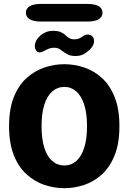

<svg xmlns="http://www.w3.org/2000/svg" viewBox="-20 -954 659 984"><path d="M310 10.5Q258 10.5 208 -6.2Q158 -23 116.8 -60Q75.5 -97 51 -158Q26.5 -219 26.5 -307.5Q26.5 -396 51 -456.8Q75.5 -517.5 116.8 -554.5Q158 -591.5 208 -608.2Q258 -625 310 -625Q361 -625 411.2 -608.2Q461.5 -591.5 502.2 -554.5Q543 -517.5 567.5 -456.8Q592 -396 592 -307.5Q592 -219 567.5 -158Q543 -97 502.2 -60Q461.5 -23 411.2 -6.2Q361 10.5 310 10.5ZM310 -106Q345 -106 371 -128.8Q397 -151.5 411.5 -196.5Q426 -241.5 426 -307.5Q426 -373 411.5 -417.8Q397 -462.5 371 -485.5Q345 -508.5 310 -508.5Q274.5 -508.5 248 -485.5Q221.5 -462.5 207.2 -417.8Q193 -373 193 -307.5Q193 -241.5 207.2 -196.5Q221.5 -151.5 248 -128.8Q274.5 -106 310 -106ZM368 -667Q342 -667 327.5 -674.8Q313 -682.5 300 -692Q290.5 -700 281 -704.8Q271.5 -709.5 257.5 -709.5Q244 -709.5 232.2 -705.2Q220.5 -701 211 -695.5Q203 -691 196 -688.2Q189 -685.5 183 -685.5Q172.5 -685.5 165.5 -695Q158.5 -704.5 158.5 -718Q158.5 -746 186.5 -771.5Q198.5 -782 214.8 -789Q231 -796 251 -796Q277 -796 291.5 -789.5Q306 -783 316.5 -773Q325 -764.5 335 -758.5Q345 -752.5 362 -752.5Q375.5 -752.5 384.8 -756.5Q394 -760.5 402.5 -766.5Q408.5 -771 415.2 -774Q422 -777 430.5 -777Q442 -777 452 -768.8Q462 -760.5 462 -743.5Q462 -724.5 448 -708.5Q436 -694 416 -680.5Q396 -667 368 -667ZM112.5 -889Q112.5 -909.5 131.5 -921.8Q150.5 -934 192 -934H425.5Q467.5 -934 486.5 -921.8Q505.5 -909.5 505.5 -889Q505.5 -868 486.5 -855.8Q467.5 -843.5 425.5 -843.5H192Q150.5 -843.5 131.5 -855.8Q112.5 -868 112.5 -889Z"/></svg>

Font: Sono Monospace
Style: Bold
Weight: 700
Designer: Tyler Finck
Foundry: Tyler Finck
Version: Version 2.112